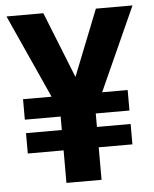

<svg xmlns="http://www.w3.org/2000/svg" viewBox="-52 -755 639 798"><g transform="rotate(-5 268.0 -355.5)"><path d="M268.6 -435.5 377.9 -710.9H530.8L373.5 -362.3H480V-276.9H339.4V-220.7H480V-135.7H339.4V0H192.9V-135.7H43.5V-220.7H192.9V-276.9H43.5V-362.3H162.6L4.9 -710.9H158.7Z"/></g></svg>

Font: TypoPRO Roboto
Style: Bold
Weight: 700
Designer: Google
Version: Version 2.136; 2016